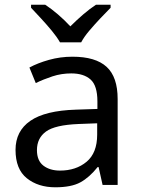

<svg xmlns="http://www.w3.org/2000/svg" viewBox="-20 -786 601 816"><path d="M288 -545Q386 -545 433 -502Q480 -459 480 -365V0H416L399 -76H395Q360 -32 321.5 -11Q283 10 215 10Q142 10 94 -28.5Q46 -67 46 -149Q46 -229 109 -272.5Q172 -316 303 -320L394 -323V-355Q394 -422 365 -448Q336 -474 283 -474Q241 -474 203 -461.5Q165 -449 132 -433L105 -499Q140 -518 188 -531.5Q236 -545 288 -545ZM314 -259Q214 -255 175.5 -227Q137 -199 137 -148Q137 -103 164.5 -82Q192 -61 235 -61Q303 -61 348 -98.5Q393 -136 393 -214V-262ZM235 -606Q222 -629 200 -655.5Q178 -682 154 -708Q130 -734 112 -753V-766H172Q198 -749 226 -725Q254 -701 279 -674Q306 -701 334 -725Q362 -749 388 -766H450V-753Q431 -734 406.5 -708Q382 -682 359.5 -655.5Q337 -629 325 -606Z"/></svg>

Font: Noto Sans NKo
Style: Regular
Weight: 400
Designer: Monotype Design Team
Foundry: Monotype Imaging Inc.
Version: Version 2.003; ttfautohint (v1.8.4.7-5d5b)